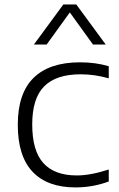

<svg xmlns="http://www.w3.org/2000/svg" viewBox="-20 -828 532 858"><path d="M59.5 -270.5Q59.5 -411 130.2 -480.2Q201 -549.5 337.5 -549.5Q407.5 -549.5 466 -532V-478Q402.5 -496 340.5 -496Q231 -496 177.5 -442.2Q124 -388.5 124 -272Q124 -154 174 -99Q224 -44 323 -44Q384.5 -44 466 -70.5V-17Q395 9.5 317 9.5Q192 9.5 125.8 -60.2Q59.5 -130 59.5 -270.5ZM452.5 -629H395.5L292 -772.5L188.5 -629H131.5L263 -808H321Z"/></svg>

Font: Encode Sans Expanded Light
Style: Regular
Weight: 300
Width: 7
Designer: Multiple Designers
Foundry: Impallari Type
Version: Version 2.000